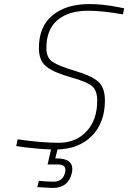

<svg xmlns="http://www.w3.org/2000/svg" viewBox="-20 -729 633 948"><path d="M258 53Q337 53 337 105Q337 114 335 124Q318 199 240 199L164 195L172 164Q213 168 245 168Q290 168 301 124Q303 117 303 110Q303 83 266 83H215L232 9Q169 7 85 -4L60 -8L67 -41Q185 -24 270 -24Q355 -24 407.5 -80.5Q460 -137 460 -232Q460 -282 435 -303.5Q410 -325 329.5 -347.5Q249 -370 210.5 -399Q172 -428 172 -492Q172 -598 239.5 -653.5Q307 -709 422 -709Q488 -709 568 -693L593 -688L587 -658Q485 -676 415 -676Q318 -676 263.5 -629.5Q209 -583 209 -492Q209 -444 239.5 -423.5Q270 -403 351 -379Q432 -355 465 -326Q498 -297 498 -233Q498 -124 434.5 -59Q371 6 264 9L253 53Z"/></svg>

Font: Titillium Web ExtraLight
Style: Italic
Weight: 275
Italic angle: -13°
Version: Version 1.002;PS 57.000;hotconv 1.0.70;makeotf.lib2.5.55311